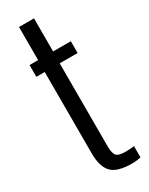

<svg xmlns="http://www.w3.org/2000/svg" viewBox="-205 -808 662 854"><g transform="rotate(-30 126.0 -381.0)"><path d="M199 7.5Q123.5 7.5 94.2 -22.8Q65 -53 65 -121.5V-539.5H22V-600H66V-770H143V-600H234V-539.5H142V-114Q142 -79 152.2 -65.8Q162.5 -52.5 200 -52.5Q214 -52.5 223 -53.2Q232 -54 244 -55.5V2.5Q234 4.5 222.5 6Q211 7.5 199 7.5Z"/></g></svg>

Font: Big Shoulders Display Thin Medium
Style: Regular
Weight: 500
Version: Version 2.002